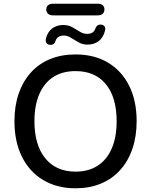

<svg xmlns="http://www.w3.org/2000/svg" viewBox="-20 -1008 815 1037"><path d="M388 9Q288 9 213.5 -35.5Q139 -80 98.5 -161.5Q58 -243 58 -353Q58 -436 81 -502.5Q104 -569 147 -616.5Q190 -664 251 -689Q312 -714 388 -714Q489 -714 563 -670Q637 -626 677.5 -545Q718 -464 718 -354Q718 -271 695 -204Q672 -137 628.5 -89Q585 -41 524 -16Q463 9 388 9ZM388 -81Q458 -81 507.5 -113Q557 -145 583.5 -206Q610 -267 610 -353Q610 -482 552 -553Q494 -624 388 -624Q318 -624 268.5 -592.5Q219 -561 192.5 -500Q166 -439 166 -353Q166 -225 224.5 -153Q283 -81 388 -81ZM267 -925Q250 -925 240 -933.5Q230 -942 230 -957Q230 -972 240 -980Q250 -988 267 -988H507Q525 -988 534.5 -980Q544 -972 544 -957Q544 -942 534.5 -933.5Q525 -925 507 -925ZM249 -766Q237 -767 231 -775.5Q225 -784 228 -799Q237 -836 262 -854.5Q287 -873 322 -873Q349 -873 370.5 -861Q392 -849 411 -837Q430 -825 450 -825Q466 -825 478 -831.5Q490 -838 495 -854Q499 -865 506.5 -870.5Q514 -876 526 -875Q538 -874 544.5 -865.5Q551 -857 547 -842Q538 -805 513 -786Q488 -767 453 -767Q426 -767 404 -779.5Q382 -792 363 -804Q344 -816 325 -816Q309 -816 297 -809.5Q285 -803 280 -787Q277 -776 269.5 -770.5Q262 -765 249 -766Z"/></svg>

Font: Nunito SemiBold
Style: Regular
Weight: 600
Designer: Vernon Adams
Foundry: Vernon Adams
Version: Version 3.602